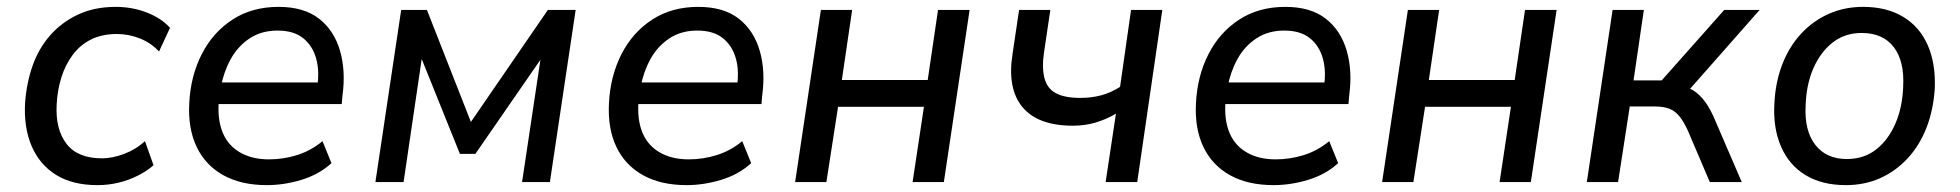

<svg xmlns="http://www.w3.org/2000/svg" viewBox="-20 -530 5706 559"><path d="M264 9Q191 9 143 -21Q95 -51 72 -105Q49 -159 53 -230Q57 -287 74.5 -337.5Q92 -388 125.5 -426.5Q159 -465 207 -487.5Q255 -510 317 -510Q365 -510 407.5 -493.5Q450 -477 475 -449L443 -380Q420 -405 387.5 -418Q355 -431 320 -431Q277 -431 245 -415Q213 -399 191.5 -370Q170 -341 158.5 -304Q147 -267 145 -226Q141 -154 173.5 -111.5Q206 -69 277 -69Q307 -69 341.5 -82Q376 -95 402 -119L427 -49Q408 -32 381 -18.5Q354 -5 324.5 2Q295 9 264 9Z M757 9Q682 9 630 -20Q578 -49 552.5 -102.5Q527 -156 531 -230Q535 -309 567.5 -372.5Q600 -436 657 -473Q714 -510 791 -510Q865 -510 909 -475.5Q953 -441 970 -382Q987 -323 977 -251L975 -227H600L609 -290H923L903 -273Q911 -322 900.5 -359.5Q890 -397 862.5 -419Q835 -441 788 -441Q741 -441 706.5 -418Q672 -395 651.5 -357.5Q631 -320 623 -276L619 -252Q611 -195 625 -153Q639 -111 675 -88.5Q711 -66 763 -66Q805 -66 845 -78.5Q885 -91 919 -119L945 -55Q909 -22 858 -6.5Q807 9 757 9Z M1073 0 1148 -501H1223L1351 -175L1575 -501H1656L1581 0H1500L1557 -380H1570L1364 -82H1319L1199 -380H1211L1155 0Z M1979 9Q1904 9 1852 -20Q1800 -49 1774.5 -102.5Q1749 -156 1753 -230Q1757 -309 1789.5 -372.5Q1822 -436 1879 -473Q1936 -510 2013 -510Q2087 -510 2131 -475.5Q2175 -441 2192 -382Q2209 -323 2199 -251L2197 -227H1822L1831 -290H2145L2125 -273Q2133 -322 2122.5 -359.5Q2112 -397 2084.5 -419Q2057 -441 2010 -441Q1963 -441 1928.5 -418Q1894 -395 1873.5 -357.5Q1853 -320 1845 -276L1841 -252Q1833 -195 1847 -153Q1861 -111 1897 -88.5Q1933 -66 1985 -66Q2027 -66 2067 -78.5Q2107 -91 2141 -119L2167 -55Q2131 -22 2080 -6.5Q2029 9 1979 9Z M2295 0 2370 -501H2461L2431 -297H2681L2711 -501H2803L2728 0H2637L2670 -219H2420L2386 0Z M3199 0 3229 -199Q3200 -182 3169 -173Q3138 -164 3104 -164Q3002 -164 2957 -218Q2912 -272 2928 -373L2947 -501H3038L3020 -380Q3013 -335 3020.5 -304Q3028 -273 3053.5 -259Q3079 -245 3125 -245Q3158 -245 3186 -252.5Q3214 -260 3241 -277L3273 -501H3364L3291 0Z M3688 9Q3613 9 3561 -20Q3509 -49 3483.5 -102.5Q3458 -156 3462 -230Q3466 -309 3498.5 -372.5Q3531 -436 3588 -473Q3645 -510 3722 -510Q3796 -510 3840 -475.5Q3884 -441 3901 -382Q3918 -323 3908 -251L3906 -227H3531L3540 -290H3854L3834 -273Q3842 -322 3831.5 -359.5Q3821 -397 3793.5 -419Q3766 -441 3719 -441Q3672 -441 3637.5 -418Q3603 -395 3582.5 -357.5Q3562 -320 3554 -276L3550 -252Q3542 -195 3556 -153Q3570 -111 3606 -88.5Q3642 -66 3694 -66Q3736 -66 3776 -78.5Q3816 -91 3850 -119L3876 -55Q3840 -22 3789 -6.5Q3738 9 3688 9Z M4004 0 4079 -501H4170L4140 -297H4390L4420 -501H4512L4437 0H4346L4379 -219H4129L4095 0Z M4600 0 4675 -501H4766L4736 -296H4818L5000 -501H5103L4887 -256L4864 -282Q4889 -279 4908.5 -267.5Q4928 -256 4944.5 -233.5Q4961 -211 4976 -174L5051 0H4958L4894 -150Q4882 -176 4869.5 -191.5Q4857 -207 4840 -213.5Q4823 -220 4798 -220H4725L4691 0Z M5354 9Q5285 9 5237 -20Q5189 -49 5165.5 -103Q5142 -157 5146 -228Q5149 -291 5169 -342.5Q5189 -394 5223.5 -431.5Q5258 -469 5304 -489.5Q5350 -510 5404 -510Q5473 -510 5521 -481Q5569 -452 5592.5 -398.5Q5616 -345 5613 -272Q5609 -210 5589 -158.5Q5569 -107 5534.5 -69.5Q5500 -32 5454.5 -11.5Q5409 9 5354 9ZM5357 -67Q5407 -67 5442.5 -95Q5478 -123 5498.5 -170.5Q5519 -218 5521 -278Q5525 -352 5493.5 -393Q5462 -434 5400 -434Q5351 -434 5315.5 -406Q5280 -378 5259.5 -331Q5239 -284 5237 -223Q5233 -150 5265 -108.5Q5297 -67 5357 -67Z"/></svg>

Font: Nunitoga
Style: Medium Italic
Weight: 500
Italic angle: -9°
Designer: Vernon Adams
Foundry: Vernon Adams
Version: Version 1.0